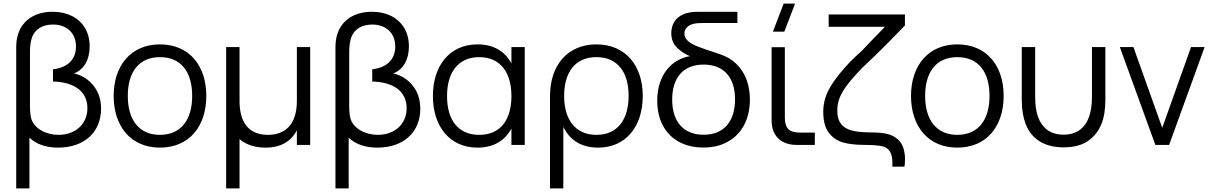

<svg xmlns="http://www.w3.org/2000/svg" viewBox="-20 -800 6690 1060"><path d="M69.5 240H142.5V-40C179 -4.5 233 15 300.5 15C448 15 538 -72.5 538 -199.5C538 -237 530.5 -269.5 516 -297C486.5 -352.5 437 -384.5 388.5 -394.5C445 -416.5 475 -472 475 -543.5C475 -582 466.5 -616 449.5 -645C415 -703 351 -735 270.5 -735C178 -735 107.5 -692 81.5 -616.5C73.5 -594 69.5 -568.5 69.5 -540ZM303.5 -55.5C234 -55.5 170 -90 153 -143.5C148 -161 145.5 -183.5 145.5 -211V-511.5C145.5 -545.5 149 -572.5 156.5 -592.5C173 -641 218 -664.5 272.5 -664.5C347.5 -664.5 399.5 -618.5 399.5 -543C399.5 -467.5 348.5 -426 272.5 -417.5V-350C389.5 -347 462.5 -296 462.5 -202.5C462.5 -115.5 396.5 -55.5 303.5 -55.5Z M863 15C1023 15 1119 -100.5 1119 -270.5C1119 -438 1024.5 -555 863 -555C705 -555 607.5 -440 607.5 -270.5C607.5 -102.5 702.5 15 863 15ZM863 -55.5C747 -55.5 685.5 -139 685.5 -270.5C685.5 -399 744 -484.5 863 -484.5C980.5 -484.5 1041 -402 1041 -270.5C1041 -141 981 -55.5 863 -55.5Z M1619 -540V-243.5C1619 -109 1551.5 -55.5 1459 -55.5C1368 -55.5 1306 -106.5 1302.5 -232.5V-540H1228.5V240H1302.5V-32C1339.5 0 1388.5 15 1446.5 15C1545 15 1594 -32.5 1619 -80.5V0H1692.5V-540Z M1832 240H1905V-40C1941.5 -4.5 1995.5 15 2063 15C2210.5 15 2300.5 -72.5 2300.5 -199.5C2300.5 -237 2293 -269.5 2278.5 -297C2249 -352.5 2199.5 -384.5 2151 -394.5C2207.5 -416.5 2237.5 -472 2237.5 -543.5C2237.5 -582 2229 -616 2212 -645C2177.5 -703 2113.5 -735 2033 -735C1940.5 -735 1870 -692 1844 -616.5C1836 -594 1832 -568.5 1832 -540ZM2066 -55.5C1996.5 -55.5 1932.5 -90 1915.5 -143.5C1910.5 -161 1908 -183.5 1908 -211V-511.5C1908 -545.5 1911.5 -572.5 1919 -592.5C1935.5 -641 1980.5 -664.5 2035 -664.5C2110 -664.5 2162 -618.5 2162 -543C2162 -467.5 2111 -426 2035 -417.5V-350C2152 -347 2225 -296 2225 -202.5C2225 -115.5 2159 -55.5 2066 -55.5Z M2803.5 -540V-449.5C2768.5 -515.5 2707 -555 2616 -555C2464 -555 2370 -439.5 2370 -269.5C2370 -102.5 2462.5 15 2616 15C2706.5 15 2768 -24.5 2803.5 -90.5V0H2877V-540ZM2626 -484.5C2743 -484.5 2803.5 -399.5 2803.5 -269.5C2803.5 -143.5 2747 -55.5 2626 -55.5C2507.5 -55.5 2448 -139.5 2448 -269.5C2448 -397 2506.5 -484.5 2626 -484.5Z M3090 240V-99.5C3124.5 -28.5 3187 15 3282.5 15C3434.5 15 3528.5 -100.5 3528.5 -270.5C3528.5 -437.5 3434 -555 3272.5 -555C3114.5 -555 3016.5 -440.5 3016.5 -270.5V240ZM3272.5 -55.5C3155.5 -55.5 3094.5 -140.5 3094.5 -270.5C3094.5 -396.5 3151.5 -484.5 3272.5 -484.5C3391 -484.5 3450.5 -400.5 3450.5 -270.5C3450.5 -143 3392 -55.5 3272.5 -55.5Z M3863 14.5C3916 14.5 3962 3.5 4000.5 -19C4078 -63 4120 -145.5 4120 -250C4120 -353.5 4078 -436 4001.5 -480C3987 -488.5 3971.5 -495 3955 -500.5C3949.5 -502.5 3943 -504.5 3936.5 -507C3891 -521.5 3856.5 -533.5 3834 -542.5C3788 -560 3758.5 -582.5 3758.5 -614.5C3758.5 -642.5 3778 -660.5 3809.5 -668.5C3823.5 -672 3839 -673 3860.5 -673H4051V-735H3844C3822.5 -735 3803 -734.5 3784.5 -730.5C3716 -717.5 3686 -670.5 3686 -617C3686 -584.5 3696.5 -558 3717 -537.5C3737.5 -517 3761.5 -501 3789 -490C3767.5 -486.5 3747 -479.5 3728 -470C3651.5 -430 3608.5 -348 3608.5 -244.5C3608.5 -193 3618.5 -147.5 3639 -108.5C3679.5 -30.5 3758.5 14.5 3863 14.5ZM3864.5 -56C3752 -56 3691 -130 3691 -250C3691 -367.5 3749 -443.5 3864.5 -443.5C3977 -443.5 4038 -371.5 4038 -251.5C4038 -132 3978.5 -56 3864.5 -56Z M4310 -625 4369.5 -780H4306.5L4247 -625ZM4478.5 -68H4397.5C4336 -68 4313 -91.5 4313 -153.5V-539.5H4240V-133.5C4240 -50.5 4292 0 4378 0H4478.5Z M4973.5 120C4975.5 105 4976.5 91 4976.5 77.5C4976.5 59.5 4974 40.5 4968.5 21C4958 -19 4924 -50 4878 -60.5C4855.5 -66 4826 -69 4788.5 -69C4745.5 -69 4711 -72.5 4684.5 -79C4631.5 -92.5 4602.5 -125.5 4602.5 -189.5C4602.5 -258 4633 -316 4743.5 -428.5C4801 -482.5 4841.5 -522.5 4877.5 -558.5L4976 -659.5V-720H4555V-652H4865.5C4844 -630.5 4822 -607.5 4798.5 -583C4775 -558.5 4755.5 -538 4739 -520.5C4709.5 -494 4693 -478.5 4671 -456C4631.5 -414.5 4601.5 -377.5 4580.5 -346C4559 -314.5 4544.5 -286 4537 -261C4529 -236 4525 -210 4525 -183C4525 -133 4535 -94.5 4555.5 -67.5C4576 -40.5 4602 -22.5 4634 -13.5C4666 -4.5 4706 0 4753.5 0H4761C4800.5 0.5 4830.5 3 4851 7.5C4891 17 4907 47.5 4907 102C4907 107.5 4907 113.5 4906.5 120Z M5265 15C5425 15 5521 -100.5 5521 -270.5C5521 -438 5426.5 -555 5265 -555C5107 -555 5009.5 -440 5009.5 -270.5C5009.5 -102.5 5104.5 15 5265 15ZM5265 -55.5C5149 -55.5 5087.5 -139 5087.5 -270.5C5087.5 -399 5146 -484.5 5265 -484.5C5382.5 -484.5 5443 -402 5443 -270.5C5443 -141 5383 -55.5 5265 -55.5Z M5621 -246.5C5621 -196 5628.5 -152 5643 -114C5672.5 -38 5740 13.5 5851.5 13.5C5907.5 13.5 5952.5 2 5987 -22C6055 -69 6082.5 -146 6082.5 -246.5V-540H6008.5V-264.5C6008.5 -221.5 6003 -185 5992.5 -155C5971 -94.5 5925.5 -56.5 5851.5 -56.5C5815 -56.5 5785 -65.5 5761.5 -83C5715 -118.5 5695 -178.5 5695 -264.5V-540H5621Z M6434.5 0 6630.5 -540H6555.5L6396.5 -94.5L6237.5 -540H6162.5L6358.5 0Z"/></svg>

Font: Vela Sans
Style: Regular
Weight: 400
Designer: Principal design: Mikhail Sharanda - project Manrope.
Design modification: Ravid Balaliev
Foundry: Mikhail Sharanda
Version: Version 1.001